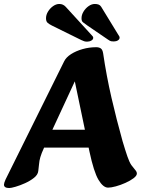

<svg xmlns="http://www.w3.org/2000/svg" viewBox="-35 -934 729 968"><path d="M12 14Q-15 14 -15 -3Q-15 -11 -7 -29L288 -624Q298 -645 323 -661Q348 -677 381.5 -686.5Q415 -696 450 -696Q464 -696 473 -690Q482 -684 485 -665Q502 -550 527 -441.5Q552 -333 583 -222Q597 -175 607 -146Q617 -117 627 -102Q638 -87 646.5 -77.5Q655 -68 655 -59Q655 -48 638.5 -35.5Q622 -23 597.5 -12Q573 -1 549 5.5Q525 12 510 12Q485 12 461.5 -27.5Q438 -67 416 -170L329 -587L377 -599L187 -189Q174 -161 168.5 -142Q163 -123 162 -107.5Q161 -92 158 -72Q156 -53 136.5 -37.5Q117 -22 91.5 -10.5Q66 1 43.5 7.5Q21 14 12 14ZM144 -190V-280H516V-190ZM560 -761 475 -900Q470 -908 462 -911Q454 -914 443 -914Q427 -914 411.5 -903Q396 -892 386 -875.5Q376 -859 376 -842Q376 -827 383.5 -821.5Q391 -816 406 -805L510 -734Q520 -727 525.5 -726Q531 -725 539 -725Q551 -725 559.5 -730.5Q568 -736 568 -744Q568 -748 566 -751.5Q564 -755 560 -761ZM426 -758 296 -900Q283 -914 264 -914Q248 -914 232.5 -903Q217 -892 207 -875.5Q197 -859 197 -842Q197 -827 204 -820Q211 -813 227 -805L375 -732Q383 -728 389.5 -726Q396 -724 404 -724Q416 -724 425.5 -729.5Q435 -735 435 -743Q435 -747 433 -750Q431 -753 426 -758Z"/></svg>

Font: Alkatra
Style: Bold
Weight: 700
Designer: Suman Bhandary
Version: Version 1.100;gftools[0.9.22]